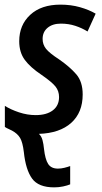

<svg xmlns="http://www.w3.org/2000/svg" viewBox="-20 -569 441 829"><path d="M214 240Q146 240 118.5 202Q91 164 83 88Q78 46 67 27Q56 8 32 -5Q25 -9 16.5 -12.5Q8 -16 1 -21V-112Q26 -96 62 -84Q98 -72 134 -72Q181 -72 208 -92.5Q235 -113 235 -150Q235 -176 219.5 -195.5Q204 -215 159 -246Q111 -278 87 -310.5Q63 -343 63 -391Q63 -461 110.5 -505Q158 -549 241 -549Q286 -549 325 -538Q364 -527 393 -510L358 -433Q334 -448 305 -457.5Q276 -467 243 -467Q207 -467 185.5 -449Q164 -431 164 -401Q164 -377 178.5 -358.5Q193 -340 236 -312Q282 -280 309.5 -248Q337 -216 337 -161Q337 -83 287.5 -38.5Q238 6 148 9Q159 19 163.5 36Q168 53 170 74Q175 119 188 139Q201 159 230 159Q244 159 258 155.5Q272 152 283 148V227Q271 232 252.5 236Q234 240 214 240Z"/></svg>

Font: Noto Sans SemiCondensed Medium
Style: Italic
Weight: 500
Width: 4
Italic angle: -12°
Designer: Monotype Design Team
Foundry: Monotype Imaging Inc.
Version: Version 2.013; ttfautohint (v1.8.4.7-5d5b)